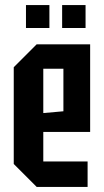

<svg xmlns="http://www.w3.org/2000/svg" viewBox="-20 -734 408 754"><path d="M34 -90V-470L124 -560H334V-216H150V-100H324V0H124ZM150 -290 229 -297V-464H150ZM82 -624V-714H174V-624ZM224 -624V-714H316V-624Z"/></svg>

Font: Tektur Condensed Medium
Style: Regular
Weight: 500
Width: 3
Designer: Adam Jagosz
Foundry: Adam Jagosz
Version: Version 1.005;gftools[0.9.30]